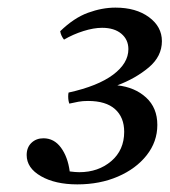

<svg xmlns="http://www.w3.org/2000/svg" viewBox="-20 -808 445 504"><path d="M183 -324Q125 -324 87.5 -345.5Q50 -367 50 -401Q50 -421 62.5 -433Q75 -445 94 -445Q122 -445 140 -420.5Q158 -396 163 -358Q170 -357 177 -356.5Q184 -356 188 -356Q238 -356 272 -385Q306 -414 306 -462Q306 -500 282 -521.5Q258 -543 211 -543Q197 -543 186 -541Q175 -539 162 -536Q159 -544 159 -555Q159 -561 160 -565Q237 -582 277 -612Q317 -642 317 -679Q317 -704 298.5 -719.5Q280 -735 248 -735Q226 -735 199 -726.5Q172 -718 148 -704Q140 -714 138 -726Q174 -761 211 -774.5Q248 -788 283 -788Q337 -788 371 -763Q405 -738 405 -700Q405 -660 370.5 -631Q336 -602 288 -584Q334 -579 363.5 -552Q393 -525 393 -480Q393 -436 365 -400.5Q337 -365 289.5 -344.5Q242 -324 183 -324Z"/></svg>

Font: Tiro Bangla
Style: Italic
Weight: 400
Italic angle: -11°
Designer: Bangla: John Hudson & Fiona Ross, assisted by Neelakash Kshetrimayum. Latin: John Hudson with Paul Hanslow, assisted by 
Foundry: Tiro Typeworks Ltd.
Version: Version 1.60